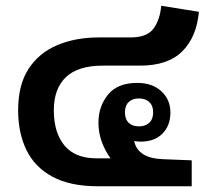

<svg xmlns="http://www.w3.org/2000/svg" viewBox="-20 -647 734 667"><path d="M319 0Q224 0 162.5 -33Q101 -66 72 -125.5Q43 -185 43 -264Q43 -352 79 -407.5Q115 -463 178.5 -490Q242 -517 324 -517H434Q491 -517 513.5 -548Q536 -579 540 -627L671 -606Q663 -518 613 -468.5Q563 -419 467 -419H337Q251 -419 209 -379Q167 -339 167 -264Q167 -186 204 -141.5Q241 -97 315 -97H364Q345 -123 333.5 -154.5Q322 -186 322 -221Q322 -277 355 -318Q388 -359 457 -359Q509 -359 540.5 -330Q572 -301 572 -256Q572 -211 544.5 -183Q517 -155 469 -155Q457 -155 446 -157Q459 -97 546 -94L646 -90V0ZM463 -208Q485 -208 498.5 -220.5Q512 -233 512 -257Q512 -280 498.5 -292.5Q485 -305 463 -305Q440 -305 427 -292.5Q414 -280 414 -257Q414 -233 427 -220.5Q440 -208 463 -208Z"/></svg>

Font: Noto Sans Thai Looped SemiBold
Style: Regular
Weight: 600
Designer: Sasikarn Vongin, Ben Mitchell
Foundry: The Fontpad Ltd
Version: Version 1.001; ttfautohint (v1.8.4.7-5d5b)